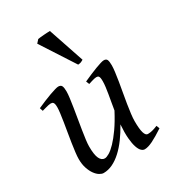

<svg xmlns="http://www.w3.org/2000/svg" viewBox="-177 -815 853 938"><g transform="rotate(-30 249.5 -346.0)"><path d="M476.1 -33.2Q436.5 -6.8 408.9 6.6Q381.3 20 362.8 20Q353.5 20 344.5 11.5Q335.4 2.9 328.9 -16.6Q322.3 -36.1 319.6 -67.6Q316.9 -99.1 320.3 -145Q300.3 -108.9 278.1 -78.6Q255.9 -48.3 231.9 -26.4Q208 -4.4 182.6 7.8Q157.2 20 130.9 20Q121.1 20 108.6 12.5Q96.2 4.9 85.2 -10.3Q74.2 -25.4 66.7 -47.9Q59.1 -70.3 59.1 -100.1Q59.1 -114.7 61.8 -137.2Q64.5 -159.7 68.4 -185.5Q72.3 -211.4 77.1 -239.3Q82 -267.1 85.9 -292.5Q89.8 -317.9 92.5 -338.4Q95.2 -358.9 95.2 -371.1Q95.2 -382.3 93.8 -388.9Q92.3 -395.5 89.6 -398.7Q86.9 -401.9 83.3 -402.8Q79.6 -403.8 75.2 -403.8Q70.8 -403.8 62.5 -402.1Q54.2 -400.4 45.9 -397.9Q36.1 -395.5 24.9 -392.1L19 -410.2Q39.6 -419.4 60.3 -428Q81.1 -436.5 98.6 -442.9Q116.2 -449.2 129.6 -453.1Q143.1 -457 148.9 -457Q163.1 -457 168 -447.8Q172.9 -438.5 172.9 -416Q172.9 -401.9 169.9 -378.9Q167 -356 162.6 -328.6Q158.2 -301.3 153.3 -272Q148.4 -242.7 144 -215.3Q139.6 -188 136.7 -165Q133.8 -142.1 133.8 -127.9Q133.8 -81.1 143.8 -60.1Q153.8 -39.1 171.9 -39.1Q181.6 -39.1 197.8 -48.6Q213.9 -58.1 234.4 -79.3Q254.9 -100.6 279.1 -134.8Q303.2 -168.9 329.1 -218.3Q332.5 -239.3 336.2 -260.5Q339.8 -281.7 343.3 -301.5Q346.7 -321.3 348.9 -339.1Q351.1 -356.9 351.1 -371.1Q351.1 -382.3 349.9 -388.9Q348.6 -395.5 346.2 -398.7Q343.8 -401.9 340.6 -402.8Q337.4 -403.8 333 -403.8Q328.6 -403.8 321 -402.1Q313.5 -400.4 305.7 -397.9Q296.9 -395.5 287.1 -392.1L279.8 -410.2Q300.3 -419.4 320.3 -428Q340.3 -436.5 357.2 -442.9Q374 -449.2 386.7 -453.1Q399.4 -457 405.8 -457Q419.4 -457 423.8 -447.8Q428.2 -438.5 428.2 -416Q428.2 -401.9 425.3 -379.2Q422.4 -356.4 418 -329.3Q413.6 -302.2 408.2 -272.7Q402.8 -243.2 398.4 -215.6Q394 -188 391.1 -164.1Q388.2 -140.1 388.2 -124Q388.2 -79.6 394.5 -58.3Q400.9 -37.1 413.1 -37.1Q425.8 -37.1 438.7 -40.3Q451.7 -43.5 469.2 -50.8ZM317.9 -511.2Q308.1 -505.4 302.2 -503.4Q296.4 -501.5 287.6 -501L165.5 -689.5L181.2 -707Q187 -708 196 -709Q205.1 -710 215.1 -710.7Q225.1 -711.4 234.4 -711.9Q243.7 -712.4 250 -712.4Z"/></g></svg>

Font: Gentium Plus Eur
Style: Italic
Weight: 400
Italic angle: -8°
Designer: J. Victor Gaultney, Annie Olsen, Iska Routamaa, Becca Hirsbrunner
Foundry: SIL International
Version: Version 5.000